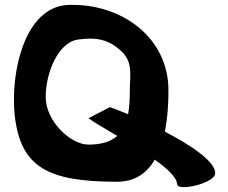

<svg xmlns="http://www.w3.org/2000/svg" viewBox="-20 -754 934 786"><path d="M37.2 -328.5C37.7 -311.5 38.8 -295.2 40.5 -280.1C64.8 -67.6 177.6 -10 460.2 -10C534.3 -10 582.5 -47.2 613.7 -100.4C665.8 -63 704.3 -27 705 0C705.8 31.2 861 -3.3 861 -45C861 -94.1 759.5 -160.5 654.8 -215.2C667 -275 669.6 -336.8 669.6 -384C669.6 -600.7 478.3 -739.9 262.5 -734C94 -729.4 32.7 -497.6 37.2 -328.5ZM511.5 -387C511.5 -350.4 510 -316.4 504.3 -286.3C462.5 -304.1 433 -315 429 -315L342 -270C363.6 -253.9 408.7 -228 460 -197.7C434.6 -175 397.2 -162 342.2 -162C268 -162 167.1 -259.1 167.1 -356C167.1 -459.5 220.1 -580.7 298.1 -591.9C373.9 -602.8 426.3 -593.5 480 -541.3C525.1 -497.2 511.5 -440.4 511.5 -387Z"/></svg>

Font: Rocketfuel
Style: Regular
Weight: 400
Designer: Mew Too
Foundry: Cannot Into Space Fonts.
Version: Version 0.27